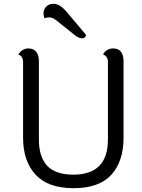

<svg xmlns="http://www.w3.org/2000/svg" viewBox="-20 -979 744 1007"><path d="M101 -257V-655Q101 -683 76 -694Q98 -725 128 -725Q184 -725 184 -656V-247Q184 -156 227.5 -109.5Q271 -63 365 -63Q546 -63 546 -247V-655Q546 -683 520 -694Q540 -725 573 -725Q628 -725 628 -656V-257Q628 -133 564 -62.5Q500 8 366 8Q232 8 166.5 -63Q101 -134 101 -257ZM432 -795Q426 -778 411 -778Q396 -778 377 -791L273 -874Q254 -888 239 -888Q224 -888 213 -883Q208 -897 208 -910Q208 -923 215 -934Q229 -959 262 -959Q295 -959 332 -914Z"/></svg>

Font: Laila
Style: Regular
Weight: 400
Designer: Hitesh Malaviya
Foundry: Indian Type Foundry
Version: Version 1.302;PS 1.0;hotconv 1.0.78;makeotf.lib2.5.61930; tt